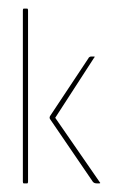

<svg xmlns="http://www.w3.org/2000/svg" viewBox="-20 -425 270 445"><path d="M210 0H204Q198 0 195 -4L96 -149Q94 -152 96 -156L185 -290Q185 -291 187 -292.5Q189 -294 191 -294H198Q201 -294 198 -291L108 -152L211 -3Q214 0 210 0ZM43 0H35Q33 0 33 -4V-401Q33 -405 35 -405H43Q45 -405 45 -401V-4Q45 0 43 0Z"/></svg>

Font: Chathura Thin
Style: Regular
Weight: 250
Designer: Appaji Ambarisha Darbha
Foundry: Aditya Fonts
Version: Version 1.002 2016